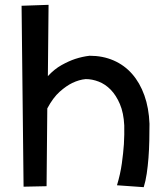

<svg xmlns="http://www.w3.org/2000/svg" viewBox="-20 -752 697 799"><path d="M182.1 -731.9 179.2 -435.1Q206.1 -464.4 236.3 -481.2Q266.6 -498 293 -506.8Q323.2 -516.6 353 -520Q407.7 -520 452.6 -500.5Q497.6 -481 529.8 -444.3Q562 -407.7 580.8 -355.2Q599.6 -302.7 602.1 -236.8Q602.1 -202.1 601.3 -166Q600.6 -129.9 597.9 -95.2Q595.2 -60.5 590.6 -29.3Q585.9 2 578.1 26.9L466.8 19Q481 -27.8 487.1 -72.3Q493.2 -116.7 495.6 -151.9Q498 -192.9 497.1 -230Q494.6 -282.2 479 -318.8Q463.4 -355.5 440.7 -378.7Q418 -401.9 390.6 -412.4Q363.3 -422.9 336.9 -422.9Q309.1 -420.4 280.8 -406.7Q256.3 -395 228.5 -370.4Q200.7 -345.7 176.8 -300.8L173.8 22.9L78.1 24.9L69.8 -728Z"/></svg>

Font: McLaren
Style: Regular
Weight: 400
Designer: Astigmatic (AOETI)
Foundry: Astigmatic (AOETI)
Version: Version 1.000